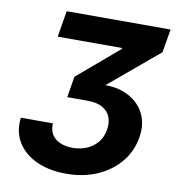

<svg xmlns="http://www.w3.org/2000/svg" viewBox="-82 -802 810 884"><g transform="rotate(10 322.5 -359.5)"><path d="M285.6 9.8Q205.6 9.8 146.2 -17.6Q86.9 -44.9 57.4 -94.2Q27.8 -143.6 36.1 -208H186Q183.6 -178.7 196.3 -157.2Q209 -135.7 234.4 -124.3Q259.8 -112.8 294.4 -112.8Q330.1 -112.8 360.1 -125.5Q390.1 -138.2 410.4 -162.8Q430.7 -187.5 436.5 -223.1Q441.9 -254.4 432.4 -280.5Q422.9 -306.6 396.2 -322.5Q369.6 -338.4 322.8 -338.4H230L246.1 -436.5L439 -600.6L439.5 -605H138.2L158.7 -727.5H644.5L626 -618.2L351.6 -388.2L346.7 -419.9Q429.7 -430.7 487.8 -405.3Q545.9 -379.9 573 -329.8Q600.1 -279.8 589.4 -214.8Q578.6 -147.5 536.6 -96.9Q494.6 -46.4 430.2 -18.3Q365.7 9.8 285.6 9.8Z"/></g></svg>

Font: Inter 16pt
Style: Bold Italic
Weight: 700
Italic angle: -9.3988°
Version: Version 4.001;git-66647c0bb